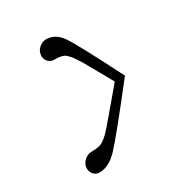

<svg xmlns="http://www.w3.org/2000/svg" viewBox="-135 -720 686 732"><g transform="rotate(-30 208.0 -354.0)"><path d="M362.3 -354.5Q214.8 -166 175.3 -124.5Q135.7 -83 94.7 -83Q78.1 -83 67.9 -95.7Q57.6 -108.4 59.6 -125Q61.5 -141.6 75.7 -154.3Q89.8 -167 106.4 -167Q140.6 -167 155.3 -175.8Q173.8 -186.5 194.3 -209.5Q214.8 -232.4 287.1 -318.4Q306.6 -341.8 317.4 -354.5Q307.6 -372.1 295.4 -394Q283.2 -416 276.4 -427.7Q269.5 -439.5 261.2 -454.6Q252.9 -469.7 248.5 -477.1Q244.1 -484.4 237.8 -493.7Q231.4 -502.9 228.5 -507.8Q225.6 -512.7 220.7 -518.1Q215.8 -523.4 212.4 -526.4Q209 -529.3 206.1 -532.2Q193.4 -542 159.2 -542Q142.6 -542 132.3 -554.2Q122.1 -566.4 124 -583Q126 -600.6 140.1 -612.8Q154.3 -625 170.9 -625Q211.9 -625 239.7 -583.5Q267.6 -542 362.3 -354.5Z"/></g></svg>

Font: okolaks
Style: RegularItalic
Weight: 500
Italic angle: -8°
Version: Version 000.6.0